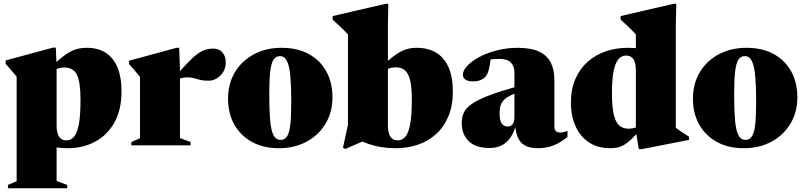

<svg xmlns="http://www.w3.org/2000/svg" viewBox="-20 -760 4212 1004"><path d="M401 -237Q401 -332 382 -369.5Q363 -407 317.5 -407Q304.5 -407 292.2 -404Q280 -401 269.5 -396.2Q259 -391.5 250 -385.5L246 -409Q278.5 -440 303.2 -459.8Q328 -479.5 349 -490.5Q370 -501.5 390.2 -505.8Q410.5 -510 434 -510Q493.5 -510 534 -483.2Q574.5 -456.5 595 -406Q615.5 -355.5 615.5 -282.5Q615.5 -186 578.2 -119.5Q541 -53 477.2 -19Q413.5 15 334 15Q304.5 15 275.8 11Q247 7 219 -1.5Q191 -10 162 -23.5H276V186.5L331.5 207V224.5H21.5V207L67 187.5V-359Q60 -368 53.5 -375.5Q47 -383 37 -394.5Q27 -406 9.5 -426V-444L257 -511H272L276 -411.5V-101.5Q276 -78 281.5 -61Q287 -44 298.5 -35Q310 -26 327.5 -26Q350.5 -26 366.8 -44.5Q383 -63 392 -109Q401 -155 401 -237Z M1093.5 -506Q1126 -506 1143.2 -485.8Q1160.5 -465.5 1160.5 -435Q1160.5 -393.5 1133.2 -365.8Q1106 -338 1070 -338Q1043.5 -338 1026.5 -342.2Q1009.5 -346.5 994.8 -351Q980 -355.5 959.5 -355.5Q945.5 -355.5 934.5 -353Q923.5 -350.5 914.5 -345Q905.5 -339.5 895.5 -329.5L892.5 -354.5Q933 -402.5 961.8 -432.2Q990.5 -462 1012.8 -478Q1035 -494 1054.2 -500Q1073.5 -506 1093.5 -506ZM921 -402V-38L976.5 -17.5V0H667V-17.5L712 -37V-357.5Q705 -367 698.5 -374.8Q692 -382.5 682 -394Q672 -405.5 655 -425V-442.5L902.5 -510H917Z M1447.5 -28.5Q1469 -28.5 1481.2 -47.2Q1493.5 -66 1498.2 -109.5Q1503 -153 1503 -225.5Q1503 -305.5 1498.5 -359Q1494 -412.5 1481.2 -439.5Q1468.5 -466.5 1443.5 -466.5Q1422 -466.5 1410 -447.5Q1398 -428.5 1393 -385.5Q1388 -342.5 1388 -269.5Q1388 -189.5 1392.2 -135.8Q1396.5 -82 1409.2 -55.2Q1422 -28.5 1447.5 -28.5ZM1438.5 15Q1357 15 1297.5 -17.8Q1238 -50.5 1205.2 -108.8Q1172.5 -167 1172.5 -243.5Q1172.5 -322.5 1208.5 -382.5Q1244.5 -442.5 1307.8 -476.2Q1371 -510 1452.5 -510Q1535 -510 1594.5 -477.5Q1654 -445 1686.2 -386.8Q1718.5 -328.5 1718.5 -251.5Q1718.5 -172.5 1682 -112.5Q1645.5 -52.5 1582.5 -18.8Q1519.5 15 1438.5 15Z M1845 -33H1905.5L1785 19L1773.5 12L1799.5 -107V-580.5Q1792.5 -588 1781.2 -599.2Q1770 -610.5 1754.5 -625Q1739 -639.5 1719.5 -657V-676L1996 -740H2010.5L2008.5 -628V-101.5Q2008.5 -78 2014 -61Q2019.5 -44 2031 -35Q2042.5 -26 2060 -26Q2082.5 -26 2099 -44.2Q2115.5 -62.5 2124.5 -108.8Q2133.5 -155 2133.5 -238Q2133.5 -302.5 2124.8 -339.5Q2116 -376.5 2097.5 -392.2Q2079 -408 2050 -408Q2039.5 -408 2028.8 -406Q2018 -404 2006.8 -399.5Q1995.5 -395 1982.5 -386.5L1974 -409Q2005.5 -440.5 2030.2 -460Q2055 -479.5 2076 -490.5Q2097 -501.5 2116.8 -505.8Q2136.5 -510 2158.5 -510Q2218.5 -510 2260.8 -484.5Q2303 -459 2325.5 -408.2Q2348 -357.5 2348 -281.5Q2348 -207.5 2324.8 -151.8Q2301.5 -96 2260.5 -59Q2219.5 -22 2165.8 -3.5Q2112 15 2050.5 15Q2013 15 1979.8 10.2Q1946.5 5.5 1913.5 -5.2Q1880.5 -16 1845 -33Z M2688 -308.5 2684.5 -276Q2655 -265 2636.8 -254Q2618.5 -243 2609 -230.2Q2599.5 -217.5 2596 -202Q2592.5 -186.5 2592.5 -167Q2592.5 -129.5 2603.5 -114Q2614.5 -98.5 2635 -98.5Q2645.5 -98.5 2653.5 -103.8Q2661.5 -109 2665.8 -120.2Q2670 -131.5 2670 -150V-381.5Q2670 -413.5 2651.5 -432.8Q2633 -452 2594.5 -452Q2575 -452 2560 -450.8Q2545 -449.5 2533 -447L2550 -483Q2545 -441.5 2540.8 -418.2Q2536.5 -395 2532 -382.8Q2527.5 -370.5 2521.5 -362.5Q2513 -350.5 2495.8 -342.5Q2478.5 -334.5 2456.5 -334.5Q2427 -334.5 2413.8 -343.8Q2400.5 -353 2400.5 -368.5Q2400.5 -392 2424.2 -416.8Q2448 -441.5 2488.2 -462.8Q2528.5 -484 2580 -497Q2631.5 -510 2687 -510Q2758.5 -510 2800.8 -489.2Q2843 -468.5 2861 -431Q2879 -393.5 2879 -342.5V-98.5Q2879 -88 2882.2 -81Q2885.5 -74 2892 -70.5Q2898.5 -67 2908 -67Q2917.5 -67 2927.2 -69.2Q2937 -71.5 2947.5 -76V-43.5Q2910.5 -14 2874.2 0.5Q2838 15 2792.5 15Q2750 15 2724 0.2Q2698 -14.5 2686 -45.8Q2674 -77 2672.5 -126L2681.5 -120.5Q2670.5 -72.5 2650.8 -43Q2631 -13.5 2603.5 0.2Q2576 14 2541 14Q2468 14 2431.2 -21.5Q2394.5 -57 2394.5 -117Q2394.5 -146.5 2405.2 -170.5Q2416 -194.5 2446.2 -216Q2476.5 -237.5 2534.8 -260Q2593 -282.5 2688 -308.5Z M3305 -393.5Q3305 -429.5 3292.8 -449.5Q3280.5 -469.5 3253.5 -469.5Q3231.5 -469.5 3215 -451.8Q3198.5 -434 3189.2 -391Q3180 -348 3180 -271.5Q3180 -201 3189.5 -160.8Q3199 -120.5 3218.2 -103.8Q3237.5 -87 3267.5 -87Q3285 -87 3301.8 -92.5Q3318.5 -98 3330 -109V-84.5Q3303.5 -53 3282.8 -33.2Q3262 -13.5 3244.5 -3Q3227 7.5 3209.2 11.2Q3191.5 15 3171 15Q3107 15 3061 -14.8Q3015 -44.5 2990.2 -98.5Q2965.5 -152.5 2965.5 -223.5Q2965.5 -293.5 2988.8 -347Q3012 -400.5 3052.8 -436.8Q3093.5 -473 3147.5 -491.5Q3201.5 -510 3263.5 -510Q3295 -510 3325.2 -506Q3355.5 -502 3385.5 -493.5Q3415.5 -485 3446 -471H3305V-580.5Q3298.5 -587.5 3285.8 -600.5Q3273 -613.5 3257 -628.5Q3241 -643.5 3225.5 -657V-676L3501.5 -740H3516.5L3514 -628V-92Q3519 -88 3527 -82.2Q3535 -76.5 3544.8 -70Q3554.5 -63.5 3564.2 -57.2Q3574 -51 3583 -45.5V-28.5L3336 20H3320.5L3305 -74Z M3878.5 -28.5Q3900 -28.5 3912.2 -47.2Q3924.5 -66 3929.2 -109.5Q3934 -153 3934 -225.5Q3934 -305.5 3929.5 -359Q3925 -412.5 3912.2 -439.5Q3899.5 -466.5 3874.5 -466.5Q3853 -466.5 3841 -447.5Q3829 -428.5 3824 -385.5Q3819 -342.5 3819 -269.5Q3819 -189.5 3823.2 -135.8Q3827.5 -82 3840.2 -55.2Q3853 -28.5 3878.5 -28.5ZM3869.5 15Q3788 15 3728.5 -17.8Q3669 -50.5 3636.2 -108.8Q3603.5 -167 3603.5 -243.5Q3603.5 -322.5 3639.5 -382.5Q3675.5 -442.5 3738.8 -476.2Q3802 -510 3883.5 -510Q3966 -510 4025.5 -477.5Q4085 -445 4117.2 -386.8Q4149.5 -328.5 4149.5 -251.5Q4149.5 -172.5 4113 -112.5Q4076.5 -52.5 4013.5 -18.8Q3950.5 15 3869.5 15Z"/></svg>

Font: Newsreader 60pt ExtraBold
Style: Regular
Weight: 800
Designer: Hugues Gentile
Foundry: Production Type
Version: Version 1.003